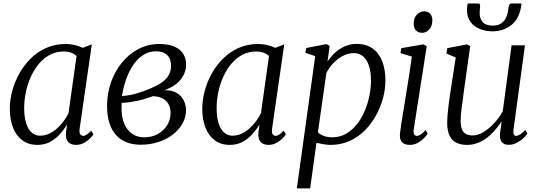

<svg xmlns="http://www.w3.org/2000/svg" viewBox="-20 -802 3022 1076"><path d="M426.5 -82.5Q423 -58 430 -49.2Q437 -40.5 446 -40.5Q455.5 -40.5 466.5 -48Q477.5 -55.5 491 -69.5L504 -49.5Q500 -42.5 486.5 -28.2Q473 -14 452.2 -2Q431.5 10 405.5 10Q378 10 362.5 -6Q347 -22 349.5 -58L356 -103.5Q338.5 -75.5 314.8 -49.2Q291 -23 260 -6.5Q229 10 190 10Q139.5 10 105 -15.8Q70.5 -41.5 52.8 -87.2Q35 -133 35 -193Q35 -240 48.2 -290.8Q61.5 -341.5 87.5 -388.5Q113.5 -435.5 151.5 -473.5Q189.5 -511.5 239.2 -533.5Q289 -555.5 350 -555.5Q372.5 -555.5 398 -549.8Q423.5 -544 444 -534L494.5 -553.5ZM409 -488Q396 -500.5 377.8 -507Q359.5 -513.5 337.5 -513.5Q295 -513.5 260 -495Q225 -476.5 198.2 -444.8Q171.5 -413 153 -372Q134.5 -331 125 -286Q115.5 -241 115.5 -196.5Q115.5 -145 126.8 -110.5Q138 -76 158 -58.8Q178 -41.5 204 -41.5Q231.5 -41.5 255.8 -53Q280 -64.5 300.5 -83Q321 -101.5 337.2 -123.8Q353.5 -146 364 -168Z M768 9Q723.5 9 688.8 -4.8Q654 -18.5 629.8 -45.8Q605.5 -73 592.8 -113.5Q580 -154 580 -207.5Q580 -278.5 602.2 -341.2Q624.5 -404 664.5 -452.5Q704.5 -501 757.5 -528.2Q810.5 -555.5 872 -555.5Q927.5 -555.5 960.5 -539.5Q993.5 -523.5 1008.2 -497.8Q1023 -472 1023 -442Q1023 -408.5 1008.2 -380Q993.5 -351.5 966 -330.2Q938.5 -309 900.5 -296.5Q943.5 -297.5 970.2 -281.2Q997 -265 1009.8 -238.8Q1022.5 -212.5 1022.5 -183Q1022.5 -146 1003.8 -111.5Q985 -77 950.8 -49.8Q916.5 -22.5 870 -6.8Q823.5 9 768 9ZM787 -32.5Q831.5 -32.5 864.8 -51Q898 -69.5 917 -100.8Q936 -132 936 -169.5Q936 -196 925.5 -216.5Q915 -237 893.2 -249.2Q871.5 -261.5 837 -263Q829.5 -261 817 -256.2Q804.5 -251.5 788 -246.5Q771.5 -241.5 752.5 -238Q734.5 -234 711.8 -230.2Q689 -226.5 662 -225.5Q661.5 -217.5 661.2 -209.5Q661 -201.5 661 -192Q661 -145.5 676 -109.5Q691 -73.5 719.5 -53Q748 -32.5 787 -32.5ZM663.5 -263.5Q686 -265.5 705 -268.8Q724 -272 742.5 -277.2Q761 -282.5 781.5 -290Q824.5 -305 860.2 -323.5Q896 -342 917.2 -368.5Q938.5 -395 938.5 -433Q938.5 -472.5 916.8 -493.5Q895 -514.5 855.5 -514.5Q813 -514.5 779.8 -492Q746.5 -469.5 723 -432.5Q699.5 -395.5 684.8 -351.2Q670 -307 663.5 -263.5Z M1505 -82.5Q1501.5 -58 1508.5 -49.2Q1515.5 -40.5 1524.5 -40.5Q1534 -40.5 1545 -48Q1556 -55.5 1569.5 -69.5L1582.5 -49.5Q1578.5 -42.5 1565 -28.2Q1551.5 -14 1530.8 -2Q1510 10 1484 10Q1456.5 10 1441 -6Q1425.5 -22 1428 -58L1434.5 -103.5Q1417 -75.5 1393.2 -49.2Q1369.5 -23 1338.5 -6.5Q1307.5 10 1268.5 10Q1218 10 1183.5 -15.8Q1149 -41.5 1131.2 -87.2Q1113.5 -133 1113.5 -193Q1113.5 -240 1126.8 -290.8Q1140 -341.5 1166 -388.5Q1192 -435.5 1230 -473.5Q1268 -511.5 1317.8 -533.5Q1367.5 -555.5 1428.5 -555.5Q1451 -555.5 1476.5 -549.8Q1502 -544 1522.5 -534L1573 -553.5ZM1487.5 -488Q1474.5 -500.5 1456.2 -507Q1438 -513.5 1416 -513.5Q1373.5 -513.5 1338.5 -495Q1303.5 -476.5 1276.8 -444.8Q1250 -413 1231.5 -372Q1213 -331 1203.5 -286Q1194 -241 1194 -196.5Q1194 -145 1205.2 -110.5Q1216.5 -76 1236.5 -58.8Q1256.5 -41.5 1282.5 -41.5Q1310 -41.5 1334.2 -53Q1358.5 -64.5 1379 -83Q1399.5 -101.5 1415.8 -123.8Q1432 -146 1442.5 -168Z M1643.5 254 1746.5 -487.5 1691 -506 1696.5 -533 1809.5 -555 1827.5 -545 1815.5 -456.5Q1832 -483 1856.5 -505.8Q1881 -528.5 1912 -542.2Q1943 -556 1977.5 -556Q2033 -556 2069 -529.8Q2105 -503.5 2122.5 -457.2Q2140 -411 2140 -351Q2140 -303.5 2126.8 -253.2Q2113.5 -203 2087.8 -156Q2062 -109 2024.8 -71.5Q1987.5 -34 1939.2 -12Q1891 10 1832.5 10Q1813.5 10 1793 6.2Q1772.5 2.5 1753.5 -1.5L1718 254ZM1761.5 -60Q1776.5 -46.5 1797 -39.5Q1817.5 -32.5 1842 -32.5Q1884.5 -32.5 1919 -52.2Q1953.5 -72 1979.8 -105Q2006 -138 2023.5 -179.2Q2041 -220.5 2050 -264.5Q2059 -308.5 2059 -349.5Q2059 -399.5 2047.5 -434Q2036 -468.5 2014.5 -486.5Q1993 -504.5 1963 -504.5Q1930.5 -504.5 1900 -488Q1869.5 -471.5 1845.8 -445.8Q1822 -420 1809 -392.5Z M2276 10Q2258.5 10 2245.5 4Q2232.5 -2 2226 -16Q2219.5 -30 2221.5 -53Q2223 -70 2228.5 -105.5Q2234 -141 2241.8 -188.2Q2249.5 -235.5 2258 -287.8Q2266.5 -340 2274.5 -391.2Q2282.5 -442.5 2288 -485L2224 -504.5L2229 -532L2352 -553.5L2371.5 -543.5L2298.5 -75.5Q2295.5 -57 2301.2 -48.8Q2307 -40.5 2314.5 -40.5Q2325 -40.5 2336.8 -47.5Q2348.5 -54.5 2365 -73L2377 -52.5Q2371.5 -44 2357.2 -29Q2343 -14 2322.2 -2Q2301.5 10 2276 10ZM2346 -618Q2324 -618 2311.2 -631.8Q2298.5 -645.5 2298.5 -671Q2298.5 -701.5 2316.2 -720Q2334 -738.5 2358 -738.5Q2378 -738.5 2390.5 -725.2Q2403 -712 2403 -688.5Q2403 -656 2385.5 -637Q2368 -618 2346 -618Z M2597.5 10Q2563.5 10 2538.5 -1.8Q2513.5 -13.5 2499.8 -40.8Q2486 -68 2486 -114Q2486 -130 2487.8 -152.5Q2489.5 -175 2492.5 -200.5Q2495.5 -226 2498.8 -250Q2502 -274 2505 -292L2534 -480L2481.5 -502L2486.5 -532L2597 -553.5L2615 -543.5L2579 -287Q2577 -267 2574 -245.8Q2571 -224.5 2568 -203.5Q2565 -182.5 2563.2 -162.8Q2561.5 -143 2561.5 -126Q2561.5 -93 2569.8 -75Q2578 -57 2593.2 -50Q2608.5 -43 2629.5 -43Q2658.5 -43 2689.5 -61.8Q2720.5 -80.5 2749 -111.2Q2777.5 -142 2797.5 -178L2847 -548H2922L2858 -77.5Q2855.5 -59.5 2859.2 -50Q2863 -40.5 2871.5 -40.5Q2881.5 -40.5 2894.5 -48.5Q2907.5 -56.5 2924.5 -74L2936 -53Q2931 -45 2915.8 -30Q2900.5 -15 2878.5 -2.8Q2856.5 9.5 2830.5 9.5Q2802 9.5 2790.2 -8.8Q2778.5 -27 2782.5 -54Q2782.5 -56 2783.2 -63.5Q2784 -71 2785.8 -81.2Q2787.5 -91.5 2788.8 -101.8Q2790 -112 2791 -119.5L2790 -120.5Q2773 -94.5 2752.8 -71Q2732.5 -47.5 2708.2 -29.2Q2684 -11 2656.2 -0.5Q2628.5 10 2597.5 10ZM2662 -782.5Q2668 -782.5 2669.5 -776.8Q2671 -771 2670.5 -763Q2670.5 -755.5 2669.2 -746.2Q2668 -737 2668 -730Q2667.5 -698.5 2684.8 -678.5Q2702 -658.5 2741.5 -658.5Q2771 -658.5 2789 -671Q2807 -683.5 2816.5 -704.5Q2826 -725.5 2828.5 -752Q2829.5 -763 2833.2 -772.8Q2837 -782.5 2845 -782.5H2902Q2902 -779 2901.8 -774.8Q2901.5 -770.5 2900 -762.5Q2887.5 -693 2843.2 -659.8Q2799 -626.5 2740 -626.5Q2701 -626.5 2668.2 -639.8Q2635.5 -653 2615.8 -680.5Q2596 -708 2597 -751Q2597 -759 2598.2 -766.8Q2599.5 -774.5 2601.5 -782.5Z"/></svg>

Font: Merriweather 48pt Light
Style: Italic
Weight: 300
Italic angle: -7.8°
Version: Version 2.101